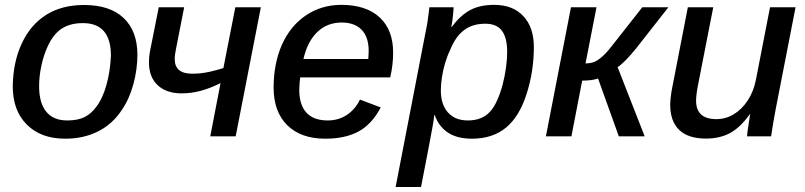

<svg xmlns="http://www.w3.org/2000/svg" viewBox="-20 -558 3296 786"><path d="M542.5 -333.5Q542.5 -274.4 526.1 -213.9Q509.8 -153.3 479 -108.4Q441.4 -50.3 381.8 -20.3Q322.3 9.8 247.1 9.8Q147.5 9.8 89.8 -47.9Q32.2 -105.5 32.2 -204.6Q33.7 -304.7 69.3 -380.4Q105 -457 169.2 -497.3Q233.4 -537.6 323.7 -537.6Q430.2 -537.6 486.3 -484.1Q542.5 -430.7 542.5 -333.5ZM434.1 -330.1Q434.1 -463.4 319.3 -463.4Q257.3 -463.4 219.7 -431.2Q194.8 -409.7 177 -372.1Q159.2 -334.5 149.7 -290.5Q140.1 -246.6 140.1 -205.6Q140.1 -136.2 169.4 -100.6Q198.7 -64.9 255.4 -64.9Q298.3 -64.9 325.9 -78.6Q353.5 -92.3 374 -120.6Q399.9 -153.8 415.5 -209.5Q431.2 -265.1 434.1 -330.1Z M1047.9 -528.3 944.8 0H840.8L882.8 -217.8Q840.8 -196.8 802.2 -186.3Q763.7 -175.8 723.6 -175.8Q661.1 -175.8 625.5 -209.2Q589.8 -242.7 589.8 -302.2Q589.8 -328.6 595.7 -356.4L629.9 -528.3H733.9L700.7 -358.9Q695.3 -334.5 695.3 -315.4Q695.3 -286.1 713.1 -271.2Q731 -256.3 767.1 -256.3Q784.7 -256.3 801.5 -258.1Q818.4 -259.8 840.3 -264.6Q862.3 -269.5 894.5 -279.3L943.4 -528.3Z M1209 -241.2Q1206.1 -224.6 1205.1 -189.9Q1205.1 -129.4 1234.1 -97.2Q1263.2 -64.9 1321.8 -64.9Q1365.2 -64.9 1399.7 -87.4Q1434.1 -109.9 1453.6 -150.4L1538.6 -118.2Q1502.4 -49.3 1447.8 -19.8Q1393.1 9.8 1312 9.8Q1211.9 9.8 1156 -45.4Q1100.1 -100.6 1100.1 -199.7Q1100.1 -298.3 1134.8 -376.5Q1169.9 -453.6 1233.4 -495.8Q1296.9 -538.1 1377.4 -538.1Q1478.5 -538.1 1533.9 -487.1Q1589.4 -436 1589.4 -342.8Q1589.4 -293 1577.6 -241.2ZM1222.2 -316.4H1487.8L1489.3 -349.1Q1489.3 -406.7 1460.2 -436.3Q1431.2 -465.8 1378.9 -465.8Q1319.8 -465.8 1279.3 -427.2Q1238.8 -388.7 1222.2 -316.4Z M1911.6 9.8Q1851.1 9.8 1813.2 -15.6Q1775.4 -41 1759.8 -86.9H1757.8Q1757.3 -80.1 1755.4 -67.1Q1753.4 -54.2 1750 -35.2Q1745.6 -9.8 1733.9 51Q1722.2 111.8 1703.6 207.5H1599.6L1720.2 -416Q1722.7 -428.2 1725.1 -440.4Q1727.5 -452.6 1729.5 -464.8Q1731.9 -481 1733.9 -496.8Q1735.8 -512.7 1737.8 -528.3H1836.9Q1836.9 -521 1835.4 -504.9Q1834 -488.8 1831.8 -472.7Q1829.6 -456.5 1827.6 -448.2H1829.6Q1865.2 -495.6 1905 -516.8Q1944.8 -538.1 2002.9 -538.1Q2079.6 -538.1 2122.6 -491.9Q2165.5 -445.8 2165.5 -365.2Q2165.5 -266.1 2135.7 -173.3Q2106 -80.1 2051 -35.2Q1996.1 9.8 1911.6 9.8ZM1966.3 -460.9Q1913.6 -460.9 1878.4 -433.6Q1843.3 -406.2 1821.8 -351.1Q1810.5 -328.1 1802 -299.3Q1793.5 -270.5 1789.1 -241.5Q1784.7 -212.4 1784.7 -188Q1784.7 -129.9 1814 -97.4Q1843.3 -64.9 1895.5 -64.9Q1952.6 -64.9 1985.4 -100.1Q2002 -117.7 2015.1 -147Q2028.3 -176.3 2037.6 -211.4Q2046.9 -246.6 2051.5 -282Q2056.2 -317.4 2056.2 -346.2Q2056.2 -403.3 2034.7 -432.1Q2013.2 -460.9 1966.3 -460.9Z M2363.3 -228 2319.3 0H2214.8L2317.4 -528.3H2421.9L2377 -298.3Q2397.9 -298.8 2411.9 -304.2Q2425.8 -309.6 2442.9 -324.2Q2451.2 -331.1 2462.2 -342.8Q2473.1 -354.5 2485.8 -371.1L2609.4 -528.3H2716.3L2584.5 -360.4Q2536.6 -301.3 2508.3 -283.2L2619.1 0H2513.2L2428.2 -236.8Q2405.3 -228 2363.3 -228Z M3049.3 -90.3Q3010.3 -35.6 2968.3 -13.2Q2926.3 9.3 2870.1 9.3Q2796.9 9.3 2760.3 -26.4Q2723.6 -62 2723.6 -129.4Q2723.6 -139.2 2724.9 -152.6Q2726.1 -166 2728.5 -180.9Q2731 -195.8 2733.9 -209.5L2795.9 -528.3H2899.9L2839.8 -221.7Q2829.6 -172.4 2829.6 -146Q2829.6 -70.3 2912.6 -70.3Q2951.2 -70.3 2984.4 -90.6Q3017.6 -110.8 3041.5 -147.5Q3065.4 -184.1 3074.7 -232.4L3132.3 -528.3H3236.8L3155.8 -112.8Q3151.4 -90.8 3146.7 -62.7Q3142.1 -34.7 3136.7 0H3038.1Q3038.1 -3.4 3040.3 -20.8Q3042.5 -38.1 3045.9 -58.3Q3049.3 -78.6 3050.8 -90.3Z"/></svg>

Font: Arimo Medium
Style: Italic
Weight: 500
Italic angle: -12°
Designer: Steve Matteson
Foundry: Monotype Imaging Inc.
Version: Version 1.33